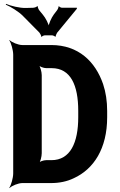

<svg xmlns="http://www.w3.org/2000/svg" viewBox="-20 -943 616 989"><path d="M95 0H243C285 0 325 -8 360 -25C463 -72 532 -178 532 -339V-371C532 -422 525 -468 511 -510C471 -626 384 -711 244 -711H95C74 -711 40 -725 29 -737L28 -735C37 -722 48 -685 48 -661V-50C48 -26 37 11 28 24L29 26C40 14 74 0 95 0ZM383 -372V-339C383 -208 342 -118 245 -118H218C205 -118 183 -111 176 -102L179 -99C188 -108 195 -137 195 -154V-556C195 -573 187 -602 178 -611L176 -609C183 -600 205 -592 218 -592H246C344 -592 383 -504 383 -372ZM201 -867 183 -889C180 -892 173 -906 175 -910L171 -911C170 -907 156 -903 150 -903L114 -902C80 -901 35 -913 11 -923L10 -919C33 -909 75 -885 99 -860L183 -775C186 -771 194 -758 192 -755L195 -753C196 -757 207 -761 211 -761H248C252 -761 262 -757 264 -754L267 -755C266 -758 272 -771 274 -774L376 -898V-903H300C296 -903 285 -907 284 -911L281 -909C283 -906 276 -892 273 -889L257 -868C245 -852 229 -817 229 -800H233C233 -817 214 -852 201 -867Z"/></svg>

Font: Asimov
Style: EdgeExtreme
Weight: 500
Designer: Google
Version: Version 2.000980: 2014